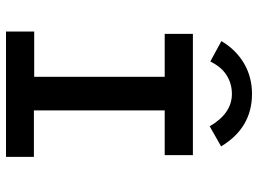

<svg xmlns="http://www.w3.org/2000/svg" viewBox="-130 -730 860 640"><g transform="rotate(90 300.0 -410.0)"><path d="M85 0V-94H236V-529H93V-623H497V-529H348V-93H503V0ZM185 -681 117 -718Q146 -767 191.5 -793.5Q237 -820 293 -820Q406 -820 468 -717L401 -679Q358 -753 293 -753Q259 -753 231 -735.5Q203 -718 185 -681Z"/></g></svg>

Font: Inconsolata Expanded Bold
Style: Regular
Weight: 700
Width: 7
Monospace: yes
Designer: Raph Levien, Cyreal, Brenton Simpson
Foundry: Raph Levien, Cyreal, Google
Version: Version 3.001; ttfautohint (v1.8.2.53-6de2)